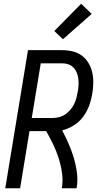

<svg xmlns="http://www.w3.org/2000/svg" viewBox="-20 -1002 540 1022"><path d="M8 0 129 -735H310Q339 -735 366.5 -728.5Q394 -722 415.5 -706Q437 -690 451 -666.5Q465 -643 471 -616Q477 -589 476.5 -560Q476 -531 471 -502Q466 -471 454.5 -439.5Q443 -408 422.5 -380.5Q402 -353 372.5 -334.5Q343 -316 311 -308Q329 -274 345 -237.5Q361 -201 372.5 -162.5Q384 -124 389.5 -83Q395 -42 388 0H309Q316 -42 310 -82.5Q304 -123 292 -161Q280 -199 262.5 -234.5Q245 -270 226 -304H137L87 0ZM149 -374H261Q278 -374 295 -378.5Q312 -383 327 -393Q342 -403 354 -417Q366 -431 374 -447Q382 -463 386.5 -480Q391 -497 394 -514Q397 -531 398 -548.5Q399 -566 397 -583Q395 -600 388.5 -615.5Q382 -631 371 -642.5Q360 -654 344 -659.5Q328 -665 310 -665H197ZM315 -793 269 -837 412 -982 468 -928Z"/></svg>

Font: Iosevka Curly
Style: Italic
Weight: 400
Italic angle: -9°
Monospace: yes
Designer: Belleve Invis
Foundry: Belleve Invis
Version: Version 22.1.2; ttfautohint (v1.8.4)